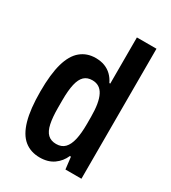

<svg xmlns="http://www.w3.org/2000/svg" viewBox="-180 -819 827 926"><g transform="rotate(30 233.5 -356.0)"><path d="M189 12Q138 12 103 -16.5Q68 -45 50.5 -106.5Q33 -168 33 -266Q33 -362 50 -422Q67 -482 101.5 -510.5Q136 -539 184 -539Q213 -539 235 -530.5Q257 -522 273.5 -506Q290 -490 301 -467H306V-724H415V0H326L318 -67H312Q297 -32 266 -10Q235 12 189 12ZM225 -84Q255 -84 272.5 -102Q290 -120 298 -155Q306 -190 306 -241V-281Q306 -321 301 -350.5Q296 -380 286 -399.5Q276 -419 260.5 -428.5Q245 -438 224 -438Q196 -438 179 -422Q162 -406 154 -371.5Q146 -337 146 -282V-241Q146 -187 153.5 -152Q161 -117 178.5 -100.5Q196 -84 225 -84Z"/></g></svg>

Font: Archivo SemiBold Condensed
Style: Regular
Weight: 600
Width: 3
Version: Version 2.001